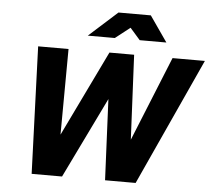

<svg xmlns="http://www.w3.org/2000/svg" viewBox="-61 -1009 1189 1076"><g transform="rotate(5 534.0 -471.5)"><path d="M156 0 130 -715H301L298 -233L531 -715H670L693 -239L886 -715H1068L741 0H569L548 -455L327 0ZM402 -799 562 -943H744L844 -799H694L637 -864L554 -799Z"/></g></svg>

Font: Wix Madefor Text ExtraBold
Style: Italic
Weight: 800
Italic angle: -12°
Designer: Dalton Maag Ltd
Foundry: Dalton Maag Ltd
Version: Version 3.100